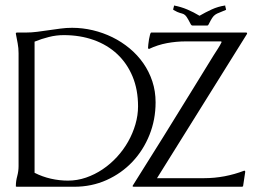

<svg xmlns="http://www.w3.org/2000/svg" viewBox="-20 -712 980 732"><path d="M43.9 0Q42.5 0 40.5 -1V-3.9Q40.5 -21.5 45.7 -40.5Q50.8 -59.6 50.8 -78.6V-509.3Q50.8 -528.8 47.4 -546.6Q43.9 -564.5 40.5 -583V-586.4L43.9 -587.9H77.6Q100.1 -587.9 122.1 -590.8Q144 -593.8 166.3 -596.9Q188.5 -600.1 210.4 -603Q232.4 -606 254.9 -606Q294.9 -606 334 -596.7Q373 -587.4 408.4 -570.1Q443.8 -552.7 474.1 -527.6Q504.4 -502.4 526.4 -470.9Q548.3 -439.5 560.8 -401.9Q573.2 -364.3 573.2 -321.8Q573.2 -255.9 549.8 -197.5Q526.4 -139.2 484.9 -95.2Q443.4 -51.3 386.5 -25.6Q329.6 0 262.7 0ZM111.8 -53.2Q141.6 -38.1 173.8 -30.8Q206.1 -23.4 239.3 -23.4Q274.4 -23.4 307.9 -34.9Q341.3 -46.4 371.1 -66.4Q400.9 -86.4 425.8 -113.5Q450.7 -140.6 468.5 -172.1Q486.3 -203.6 496.3 -238Q506.3 -272.5 506.3 -306.6Q506.3 -370.1 485.4 -420.4Q464.4 -470.7 426.8 -505.9Q389.2 -541 337.2 -559.6Q285.2 -578.1 223.1 -578.1Q194.3 -578.1 166.3 -571Q138.2 -564 111.8 -553.2ZM544.4 -529.3Q544.4 -532.7 545.4 -542.5Q546.4 -552.2 548.1 -562.3Q549.8 -572.3 552 -580.1Q554.2 -587.9 556.6 -587.9H919.4L921.9 -586.4V-583L578.6 -32.7H757.8Q797.4 -32.7 836.2 -40Q875 -47.4 911.6 -61.5L914.1 -60.1L915 -57.1L906.7 -2L903.3 0H489.7Q488.8 0 485.8 -1V-3.9Q544.9 -97.7 603 -190.9Q661.1 -284.2 719.2 -378.9L794.4 -501Q802.2 -513.7 810.5 -526.1Q818.8 -538.6 825.2 -552.2L822.3 -554.2H688.5Q652.3 -554.2 616.7 -547.6Q581.1 -541 548.3 -525.4L545.4 -526.4Q545.4 -526.9 544.9 -527.8Q544.4 -528.8 544.4 -529.3ZM713.4 -614.7Q710 -614.7 707.5 -619.1Q696.8 -640.1 691.4 -647.7Q686 -655.3 680.4 -658Q674.8 -660.6 666.3 -662.6Q657.7 -664.6 641.1 -674.3L640.1 -676.3L643.6 -689.9L643.1 -691.9L644 -690.9Q669.9 -686 694.1 -675.8Q718.3 -665.5 740.7 -651.9Q763.2 -665 787.1 -676Q811 -687 837.4 -690.9L838.9 -691.9L838.4 -689.9L841.8 -676.3L841.3 -674.3Q825.2 -667 816.2 -663.8Q807.1 -660.6 800.8 -656.2Q794.4 -651.9 789.1 -643.8Q783.7 -635.7 775.4 -619.1Q774.4 -616.7 773.2 -615.7Q772 -614.7 769 -614.7Z"/></svg>

Font: CAT Linz
Style: Regular
Weight: 400
Designer: Peter Wiegel
Foundry: Peter Wiegel
Version: Version 1.08